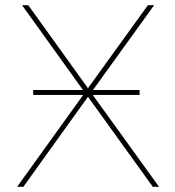

<svg xmlns="http://www.w3.org/2000/svg" viewBox="-20 -720 676 740"><path d="M46 0 307 -363 65 -700H89L319 -380L550 -700H574L331 -363L593 0H569L319 -347L70 0ZM108 -354V-373H518V-354Z"/></svg>

Font: Montserrat Thin
Style: Regular
Weight: 100
Designer: Julieta Ulanovsky
Foundry: Julieta Ulanovsky
Version: Version 9.000